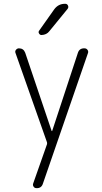

<svg xmlns="http://www.w3.org/2000/svg" viewBox="-20 -775 540 1015"><path d="M228.5 -22.5 61.5 -496.1Q58.6 -504.9 64.9 -512.2Q71.3 -519.5 80.1 -519.5Q104.5 -519.5 113.3 -496.1L252.9 -83Q252.9 -82 253.9 -82Q255.9 -82 255.9 -83L391.6 -495.1Q399.4 -520.5 426.8 -519.5Q436.5 -519.5 442.4 -511.7Q448.2 -503.9 445.3 -495.1L207 195.3Q199.2 220.7 172.9 219.7Q163.1 219.7 157.7 211.9Q152.3 204.1 155.3 195.3L228.5 -12.7Q229.5 -18.6 228.5 -22.5ZM323.2 -754.9H325.2Q335 -754.9 339.4 -745.6Q343.8 -736.3 336.9 -727.5L241.2 -610.4Q226.6 -590.8 199.2 -589.8Q191.4 -589.8 186.5 -597.7Q181.6 -605.5 186.5 -612.3L266.6 -725.6Q288.1 -754.9 323.2 -754.9Z"/></svg>

Font: Rounded-L Mgen+ 1mn light
Style: Regular
Weight: 200
Designer: [Source Han Sans]
Ryoko NISHIZUKA  (kana & ideographs); Paul D. Hunt (Latin, Greek & Cyrillic); Wenlong ZHANG  (bopomofo
Version: Version 1.059.20150602